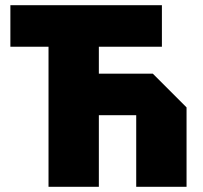

<svg xmlns="http://www.w3.org/2000/svg" viewBox="-20 -720 783 740"><path d="M167 0V-540H20V-700H604V-540H361V-436H569L699 -306V0H505V-276H361V0Z"/></svg>

Font: Tektur ExtraBold
Style: Regular
Weight: 800
Designer: Adam Jagosz
Foundry: Adam Jagosz
Version: Version 1.005;gftools[0.9.30]